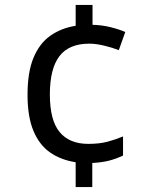

<svg xmlns="http://www.w3.org/2000/svg" viewBox="-20 -744 612 774"><path d="M353 -644Q391 -643 425.5 -634.5Q460 -626 485 -615L459 -542Q433 -552 400 -560Q367 -568 340 -568Q258 -568 219.5 -517.5Q181 -467 181 -363Q181 -259 220.5 -211.5Q260 -164 336 -164Q380 -164 412.5 -172.5Q445 -181 476 -194V-117Q449 -104 420 -96.5Q391 -89 352 -87V10H285V-90Q226 -99 182.5 -129Q139 -159 115 -216Q91 -273 91 -362Q91 -453 115 -511Q139 -569 183 -600Q227 -631 285 -640V-724H353Z"/></svg>

Font: Noto Sans Deseret
Style: Regular
Weight: 400
Designer: Monotype Design Team
Foundry: Monotype Imaging Inc.
Version: Version 2.001; ttfautohint (v1.8.4.7-5d5b)